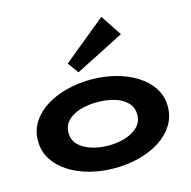

<svg xmlns="http://www.w3.org/2000/svg" viewBox="-116 -910 1032 1039"><g transform="rotate(-15 400.5 -391.0)"><path d="M400 14Q329 14 263.5 -3Q198 -20 147 -52.5Q96 -85 66.5 -131Q37 -177 37 -235Q37 -294 66.5 -340Q96 -386 147 -418Q198 -450 263.5 -466.5Q329 -483 400 -483Q470 -483 535 -466.5Q600 -450 651.5 -418Q703 -386 733.5 -340Q764 -294 764 -235Q764 -177 735 -131Q706 -85 655.5 -52.5Q605 -20 539.5 -3Q474 14 400 14ZM400 -113Q453 -113 496.5 -127Q540 -141 566.5 -168Q593 -195 593 -235Q593 -276 566.5 -303Q540 -330 496.5 -343Q453 -356 400 -356Q349 -356 305 -343Q261 -330 234.5 -303Q208 -276 208 -235Q208 -195 234.5 -168Q261 -141 305 -127Q349 -113 400 -113ZM345 -538 301 -599 542 -796 620 -678Z"/></g></svg>

Font: BioRhyme SemiExpanded ExtraBold
Style: Regular
Weight: 800
Width: 6
Designer: Aoife Mooney
Foundry: Aoife Mooney Type
Version: Version 1.600;gftools[0.9.33]